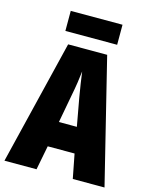

<svg xmlns="http://www.w3.org/2000/svg" viewBox="-131 -980 836 1064"><g transform="rotate(15 287.0 -448.5)"><path d="M392 0 365 -139H211L184 0H0L174 -714H398L574 0ZM310 -445Q303 -485 297.5 -522Q292 -559 288 -589Q285 -561 279.5 -524Q274 -487 266 -447L236 -285H339ZM437 -897V-782H140V-897Z"/></g></svg>

Font: Noto Sans Thai Looped ExtraCondensed Black
Style: Regular
Weight: 900
Width: 2
Designer: Sasikarn Vongin, Ben Mitchell
Foundry: The Fontpad Ltd
Version: Version 1.001; ttfautohint (v1.8.4.7-5d5b)